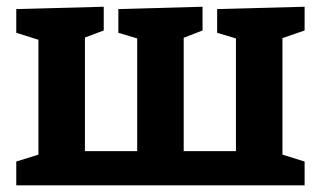

<svg xmlns="http://www.w3.org/2000/svg" viewBox="-20 -558 965 578"><path d="M29 0V-71.7L122.7 -101L95.7 -57V-471.3L131.7 -427L29 -459.3V-530.7L292.3 -537.7V-466.3L205.7 -433.7L235.7 -474.7V-61L199.7 -103H426.7L393 -61V-471.3L415 -435.7L336.3 -459.3V-530.7L589.7 -537.7V-466.3L505.7 -433.7L533 -474.7V-54.3L502 -103H726.7L690.3 -61V-471.3L712.3 -435.7L633.7 -459.3V-530.7L897 -537.7V-466.3L803 -433.7L830.3 -474.7V-57L803.3 -101L897 -71.7V0Z"/></svg>

Font: Bitter Thin
Style: Regular
Weight: 100
Designer: Sol Matas, and Bitter project Authors
Foundry: Sol Matas
Version: Version 2.002